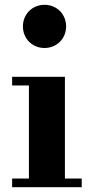

<svg xmlns="http://www.w3.org/2000/svg" viewBox="-20 -780 382 800"><path d="M75.5 -670C75.5 -619 114.5 -580 165.5 -580C216.5 -580 255.5 -619 255.5 -670C255.5 -721 216.5 -760 165.5 -760C114.5 -760 75.5 -721 75.5 -670ZM30.5 -36V0H320.5V-36H250.5V-460H30.5V-424H100.5V-36Z"/></svg>

Font: Bodoni* 06
Style: Bold
Weight: 700
Version: Version 2.2